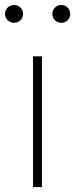

<svg xmlns="http://www.w3.org/2000/svg" viewBox="-28 -754 303 774"><path d="M105 0H141V-527H105ZM29 -662C49 -662 65 -678 65 -698C65 -718 49 -734 29 -734C9 -734 -8 -718 -8 -698C-8 -678 9 -662 29 -662ZM219 -662C240 -662 255 -678 255 -698C255 -718 240 -734 219 -734C199 -734 183 -718 183 -698C183 -678 199 -662 219 -662Z"/></svg>

Font: Source Han Sans JP VF
Style: Regular
Weight: 250
Designer: Ryoko NISHIZUKA 西塚涼子 (kana, bopomofo & ideographs); Paul D. Hunt (Latin, Greek & Cyrillic); Sandoll Communications 산돌커뮤니
Foundry: Adobe
Version: Version 2.004;hotconv 1.0.118;makeotfexe 2.5.65603